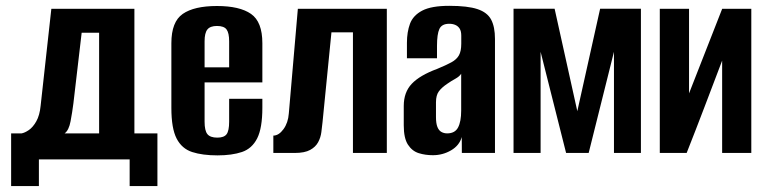

<svg xmlns="http://www.w3.org/2000/svg" viewBox="-20 -525 2631 659"><path d="M18.2 113.6V-67.1H53.8Q65.1 -69.1 79 -78.6Q93 -88.2 104.6 -108.6Q116.2 -129 119.5 -162.5L156.2 -494.7H441.3V-67.1H520.3V113.6H425V22.1H113.5V113.6ZM201.7 -67.1H320.2V-412.6H260.3L231.8 -169.2Q228.1 -140 222.2 -108.8Q216.4 -77.6 201.7 -67.1Z M726.6 8.3Q674.9 8.3 639.5 -3.2Q604.2 -14.7 586.2 -49.5Q568.2 -84.3 568.2 -154.4V-376.8Q568.2 -450.3 607.3 -477.3Q646.5 -504.4 724.7 -504.4Q802.6 -504.4 841.5 -477.3Q880.5 -450.3 880.5 -376.8V-242.2H682.2V-107.4Q682.2 -76.7 691.8 -64.7Q701.5 -52.6 726 -52.6Q748.9 -52.6 757.7 -64.3Q766.5 -76.1 766.5 -107.4V-186H880.5V-155.4Q880.5 -85.3 862.7 -50.1Q844.9 -15 810.5 -3.3Q776.1 8.3 726.6 8.3ZM682.2 -294H766.5V-383.3Q766.5 -411.8 757.7 -423.8Q748.9 -435.9 724.7 -435.9Q701.5 -435.9 691.8 -423.8Q682.2 -411.8 682.2 -383.3Z M918.2 0V-59.6Q936.8 -59.6 952.9 -81.5Q969 -103.5 971.3 -135.6L1002.3 -494.7H1307.7V0H1191.4V-414H1117.6L1087 -105.5Q1085.4 -90 1083 -71.6Q1080.7 -53.2 1072 -37Q1063.3 -20.7 1044.5 -10.4Q1025.7 0 991.3 0Z M1465.7 7.7Q1439.9 7.7 1417.3 0.7Q1394.6 -6.4 1380.2 -28.5Q1365.8 -50.6 1365.8 -95V-161.4Q1365.8 -208.3 1393.3 -237.4Q1420.9 -266.5 1480.1 -288.4Q1511.4 -301.3 1529.4 -311.2Q1547.4 -321 1555.3 -335.3Q1563.2 -349.5 1563.2 -375.2V-402.4Q1563.2 -417.7 1557.9 -426.4Q1552.5 -435.1 1543.3 -439.2Q1534.1 -443.4 1522 -443.4Q1496.4 -443.4 1488.1 -425.6Q1479.9 -407.9 1479.9 -367.1V-325.1H1376.7V-378Q1376.7 -415 1387.2 -443.5Q1397.8 -472 1429.1 -488.5Q1460.4 -505 1522 -505Q1585.2 -505 1618.9 -493.7Q1652.6 -482.5 1665.8 -457.6Q1678.9 -432.7 1678.9 -391.4V0H1565.2L1564.9 -54.7Q1556.7 -25.6 1528.2 -9Q1499.6 7.7 1465.7 7.7ZM1514.7 -67.2Q1541.6 -67.2 1552.2 -87.5Q1562.9 -107.7 1562.9 -145.4V-271.9Q1557 -262.5 1542.9 -254.7Q1528.7 -246.9 1515.5 -237.7Q1496.4 -225 1486.4 -211.6Q1476.4 -198.2 1476.4 -174.1V-123Q1476.4 -101.5 1481.3 -89.2Q1486.3 -76.9 1495.1 -72.1Q1503.8 -67.2 1514.7 -67.2Z M1742.6 0V-495H1883.6L1961.5 -143.4L2039.8 -495H2179.8V0H2087.3V-347.2L2000.5 0H1923L1835.5 -347.2V0Z M2244.6 0V-494.7H2345V-204.5L2458.7 -494.7H2558.7V0H2458.6V-317Q2428.3 -237.4 2398.3 -158.5Q2368.3 -79.6 2336.8 0Z"/></svg>

Font: Alumni Sans SC Thin
Style: Regular
Weight: 100
Designer: Robert E. Leuschke
Foundry: Robert E. Leuschke
Version: Version 1.018